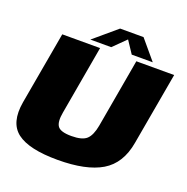

<svg xmlns="http://www.w3.org/2000/svg" viewBox="-143 -952 1063 1090"><g transform="rotate(20 389.0 -407.0)"><path d="M319.5 4Q492 4 584.8 -51.2Q677.5 -106.5 700 -236.5L777.5 -675H549L476 -259.5Q465 -199 438.8 -174.5Q412.5 -150 347 -150Q281.5 -150 263.8 -174.8Q246 -199.5 257 -259.5L330 -675H101.5L24 -236.5Q1.5 -106.5 74.2 -51.2Q147 4 319.5 4ZM261.5 -701.5H387.5L462.5 -775.5L511.5 -701.5H638.5L540.5 -818H399Z"/></g></svg>

Font: Anybody UltraCondensed Thin Black
Style: Italic
Weight: 900
Italic angle: -10°
Version: Version 1.111